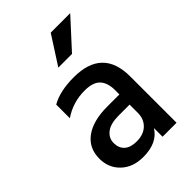

<svg xmlns="http://www.w3.org/2000/svg" viewBox="-222 -844 943 943"><g transform="rotate(-45 249.5 -373.0)"><path d="M335.9 -226.1V-168.9Q335.9 -126 308.3 -99.6Q280.8 -73.2 232.9 -73.2Q190.9 -73.2 168.9 -93Q147 -112.8 147 -147.9Q147 -182.1 175.3 -204.1Q203.6 -226.1 259.8 -226.1ZM81.1 -386.2Q147 -431.2 228 -431.2Q286.1 -431.2 311 -404.5Q335.9 -377.9 335.9 -326.2V-296.9H252Q152.8 -296.9 97.9 -256.6Q43 -216.3 43 -143.1Q43 -79.1 86.7 -37.6Q130.4 3.9 202.1 3.9Q299.8 3.9 338.9 -60.1V0H436V-321.8Q436 -515.1 236.8 -515.1Q140.1 -515.1 81.1 -481ZM312 -750 216.8 -602.1H312L447.3 -750Z"/></g></svg>

Font: FAU Chimera Medium
Style: Regular
Weight: 500
Version: Version 1.002;hotconv 1.0.117;makeotfexe 2.5.65602